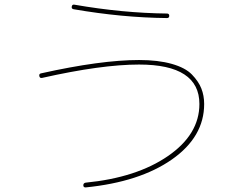

<svg xmlns="http://www.w3.org/2000/svg" viewBox="-20 -778 1040 827"><path d="M161.1 -442.4Q151.4 -440.4 149.4 -450.2Q147.5 -460 156.2 -461.9Q414.1 -519.5 579.1 -519.5Q661.1 -519.5 719.7 -502.9Q778.3 -486.3 806.6 -457Q835 -427.7 847.2 -397Q859.4 -366.2 859.4 -330.1Q859.4 -188.5 720.7 -91.3Q582 5.9 348.6 29.3Q338.9 29.3 338.9 20Q338.9 10.7 348.6 8.8Q568.4 -12.7 703.6 -106Q838.9 -199.2 838.9 -330.1Q838.9 -500 579.1 -500Q417 -500 161.1 -442.4ZM296.9 -738.3Q287.1 -740.2 289.1 -750Q291 -759.8 300.8 -757.8Q508.8 -721.7 699.2 -719.7Q709 -719.7 709 -710Q709 -700.2 699.2 -700.2Q505.9 -702.1 296.9 -738.3Z"/></svg>

Font: Rounded-X Mgen+ 1mn thin
Style: Regular
Weight: 100
Designer: [Source Han Sans]
Ryoko NISHIZUKA  (kana & ideographs); Paul D. Hunt (Latin, Greek & Cyrillic); Wenlong ZHANG  (bopomofo
Version: Version 1.059.20150602